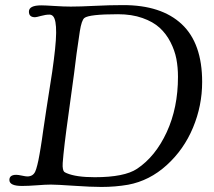

<svg xmlns="http://www.w3.org/2000/svg" viewBox="-20 -723 836 749"><path d="M375.5 6.3Q335.4 6.3 268.1 1.7Q200.7 -2.9 178.7 -2.9Q157.7 -2.9 124 -0.2Q90.3 2.4 65.9 2.4Q16.6 2.4 16.6 -21Q16.6 -41 43.5 -41Q51.3 -41 65.9 -37.8Q80.6 -34.7 86.4 -34.7Q108.4 -34.7 117.2 -53.2Q119.1 -57.6 121.3 -64Q123.5 -70.3 125.7 -79.8Q127.9 -89.4 129.9 -98.1Q131.8 -106.9 134.3 -121.6Q136.7 -136.2 138.7 -147.5Q140.6 -158.7 143.6 -179Q146.5 -199.2 148.4 -213.1Q150.4 -227.1 154.3 -252.4Q158.2 -277.8 160.6 -294.9L183.6 -442.4Q190.9 -493.2 194.8 -531Q198.7 -568.8 199 -594.7Q199.2 -620.6 196.3 -636.5Q193.4 -652.3 187.5 -659.2Q181.6 -666 172.9 -666Q158.2 -666 139.9 -660.9Q121.6 -655.8 116.7 -655.8Q92.8 -655.8 92.8 -677.7Q92.8 -702.1 141.1 -702.1Q156.2 -702.1 192.4 -699.7Q228.5 -697.3 255.9 -697.3Q292.5 -697.3 349.9 -700.2Q407.2 -703.1 460.9 -703.1Q609.4 -703.1 689 -628.7Q768.6 -554.2 768.6 -403.3Q768.6 -310.5 732.9 -225.1Q697.3 -139.6 630.4 -78.9Q563.5 -18.1 480 -2.4Q429.7 6.3 375.5 6.3ZM349.6 -31.7Q465.3 -31.7 514.6 -64.5Q586.4 -112.3 630.4 -207.5Q674.3 -302.7 674.3 -423.3Q674.3 -460.4 668 -493.4Q661.6 -526.4 645 -558.8Q628.4 -591.3 602.8 -614.7Q577.1 -638.2 535.6 -652.8Q494.1 -667.5 440.4 -667.5Q327.6 -667.5 309.1 -652.8Q298.3 -644 291.5 -601.6Q276.9 -506.3 269 -436.5Q265.6 -407.7 247.3 -277.6Q229 -147.5 224.6 -87.4Q223.6 -72.3 225.6 -63.7Q227.5 -55.2 230.5 -52.7Q233.4 -50.3 240.2 -47.4Q276.9 -31.7 349.6 -31.7Z"/></svg>

Font: Cooper*
Style: Italic
Weight: 400
Italic angle: -7°
Designer: Owen Earl
Foundry: indestructible type*
Version: Version 0.001